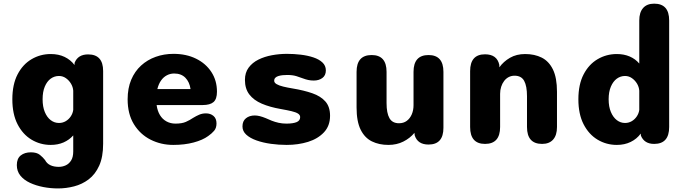

<svg xmlns="http://www.w3.org/2000/svg" viewBox="-20 -782 3754 1050"><path d="M297.5 248.5Q256.5 248.5 216.5 240.8Q176.5 233 143.8 217.8Q111 202.5 91.5 178.5Q72 154.5 72 121Q72 85 93.5 68Q115 51 149 51Q181 51 198.2 65Q215.5 79 226.5 93.5Q236 112 255 121.2Q274 130.5 301.5 130.5Q321.5 130.5 339.5 122.2Q357.5 114 369 95.5Q380.5 77 380.5 46.5V-41.5Q359 -17 327.8 -3.2Q296.5 10.5 257.5 10.5Q200.5 10.5 152.5 -18.2Q104.5 -47 76 -102.5Q47.5 -158 47.5 -239Q47.5 -320 76 -375Q104.5 -430 152.5 -458.2Q200.5 -486.5 257.5 -486.5Q300.5 -486.5 333.2 -470.8Q366 -455 387.5 -426.5L388 -438.5Q406 -484.5 462 -484.5Q544 -484.5 544 -393.5V4Q544 76.5 522.5 124Q501 171.5 465 198.8Q429 226 385.2 237.2Q341.5 248.5 297.5 248.5ZM302.5 -109.5Q322.5 -109.5 339.2 -119.2Q356 -129 367 -145.5Q378 -162 380.5 -181V-286Q379 -306.5 368.2 -324.5Q357.5 -342.5 340.5 -354.5Q323.5 -366.5 302.5 -366.5Q277.5 -366.5 257.2 -351.8Q237 -337 225 -308.5Q213 -280 213 -239Q213 -198.5 225 -169.5Q237 -140.5 257.2 -125Q277.5 -109.5 302.5 -109.5Z M927.5 10.5Q860.5 10.5 803.5 -18.2Q746.5 -47 712.2 -102.8Q678 -158.5 678 -239Q678 -299.5 697.5 -345.8Q717 -392 751.5 -423.5Q786 -455 831.5 -471.2Q877 -487.5 929 -487.5Q998.5 -487.5 1052 -461.2Q1105.5 -435 1136 -388.2Q1166.5 -341.5 1166.5 -280.5Q1166.5 -240.5 1147.8 -224Q1129 -207.5 1088 -207.5H836.5Q841 -175 854.8 -152.5Q868.5 -130 890.5 -118Q912.5 -106 939.5 -106Q975 -106 996.5 -115.5Q1018 -125 1035.5 -137Q1052.5 -147.5 1069.5 -154.8Q1086.5 -162 1106 -162Q1131 -162 1147.5 -148Q1164 -134 1164 -107Q1164 -82 1151 -66.8Q1138 -51.5 1118.5 -38Q1088.5 -16 1039 -2.8Q989.5 10.5 927.5 10.5ZM840.5 -295H1022Q1016.5 -333.5 993.8 -356.8Q971 -380 932.5 -380Q911 -380 892.5 -370.2Q874 -360.5 860.8 -341.8Q847.5 -323 840.5 -295Z M1548 10.5Q1504 10.5 1461 4.5Q1418 -1.5 1382.8 -14Q1347.5 -26.5 1326.8 -45.5Q1306 -64.5 1306 -90.5Q1306 -120 1325 -135.2Q1344 -150.5 1373.5 -150.5Q1386 -150.5 1401 -146.8Q1416 -143 1433 -136Q1449 -128.5 1466.2 -121.8Q1483.5 -115 1503.5 -110.5Q1523.5 -106 1546.5 -106Q1582 -106 1601.8 -114Q1621.5 -122 1621.5 -141.5Q1621.5 -153.5 1609.5 -161Q1597.5 -168.5 1574.2 -174Q1551 -179.5 1517 -185.5Q1456 -196 1411.8 -215Q1367.5 -234 1343.5 -265.5Q1319.5 -297 1319.5 -345Q1319.5 -385 1339.8 -412.2Q1360 -439.5 1393.2 -456Q1426.5 -472.5 1467.2 -480Q1508 -487.5 1549 -487.5Q1587 -487.5 1624.8 -483Q1662.5 -478.5 1693.5 -468.2Q1724.5 -458 1743.2 -440.5Q1762 -423 1762 -397Q1762 -369.5 1743 -355.5Q1724 -341.5 1696 -341.5Q1680 -341.5 1666 -344.5Q1652 -347.5 1637.5 -353Q1622.5 -359 1601.2 -365.5Q1580 -372 1551 -372Q1538.5 -372 1525.8 -370.8Q1513 -369.5 1502.5 -366.2Q1492 -363 1485.8 -356.8Q1479.5 -350.5 1479.5 -340.5Q1479.5 -329.5 1492.8 -321.8Q1506 -314 1528.8 -308.5Q1551.5 -303 1581.5 -298Q1642 -288 1688 -272Q1734 -256 1759.5 -227Q1785 -198 1785 -149Q1785 -94 1751.8 -58.5Q1718.5 -23 1664.8 -6.2Q1611 10.5 1548 10.5Z M2012.5 -481Q2094 -481 2094 -389V-218.5Q2094 -163.5 2109.8 -135.8Q2125.5 -108 2162 -108Q2187 -108 2204.5 -121Q2222 -134 2231.8 -156.5Q2241.5 -179 2241.5 -207V-389Q2241.5 -481 2323.5 -481Q2405 -481 2405 -389V-83Q2405 8.5 2323.5 8.5Q2264 8.5 2248 -41.5L2246.5 -55.5Q2222 -26 2185.8 -7.8Q2149.5 10.5 2104 10.5Q2053 10.5 2013.8 -8.8Q1974.5 -28 1952.2 -73Q1930 -118 1930 -194.5V-389Q1930 -481 2012.5 -481Z M2944.5 5Q2862 5 2862 -87.5V-256Q2862 -311.5 2846.5 -339.8Q2831 -368 2794 -368Q2776.5 -368 2762 -360.5Q2747.5 -353 2737 -339.2Q2726.5 -325.5 2720.8 -307.5Q2715 -289.5 2715 -269V-87.5Q2715 5 2632.5 5Q2551 5 2551 -87.5V-393Q2551 -485 2632.5 -485Q2698 -485 2710.5 -427.5L2711 -414Q2733.5 -445.5 2769 -466Q2804.5 -486.5 2852 -486.5Q2903.5 -486.5 2942.8 -466.8Q2982 -447 3004 -401.8Q3026 -356.5 3026 -280V-87.5Q3026 -42.5 3005 -18.8Q2984 5 2944.5 5Z M3557.5 5Q3503.5 5 3485 -40L3484 -51.5Q3462.5 -22 3429 -5.8Q3395.5 10.5 3353.5 10.5Q3296 10.5 3248 -18.2Q3200 -47 3171.5 -102.5Q3143 -158 3143 -239Q3143 -320 3171.5 -375Q3200 -430 3248 -458.2Q3296 -486.5 3353.5 -486.5Q3392.5 -486.5 3423.8 -473Q3455 -459.5 3476 -434.5V-670Q3476 -714.5 3497 -738.2Q3518 -762 3557.5 -762Q3639.5 -762 3639.5 -670V-87.5Q3639.5 5 3557.5 5ZM3476 -181V-286Q3474.5 -306.5 3463.8 -324.5Q3453 -342.5 3436 -354.5Q3419 -366.5 3398 -366.5Q3373.5 -366.5 3353.2 -351.8Q3333 -337 3320.8 -308.5Q3308.5 -280 3308.5 -239Q3308.5 -198.5 3320.8 -169.5Q3333 -140.5 3353.2 -125Q3373.5 -109.5 3398 -109.5Q3418 -109.5 3434.8 -119.2Q3451.5 -129 3462.5 -145.5Q3473.5 -162 3476 -181Z"/></svg>

Font: Sono Monospace
Style: Bold
Weight: 700
Designer: Tyler Finck
Foundry: Tyler Finck
Version: Version 2.112